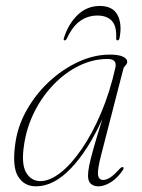

<svg xmlns="http://www.w3.org/2000/svg" viewBox="-20 -634 490 661"><path d="M328.5 -101.5Q315 -49.5 317.5 -32Q320 -14.5 335 -14.5Q346 -14.5 359.2 -22.8Q372.5 -31 392 -53Q399.5 -60.5 403.5 -58.5Q407.5 -56.5 403 -48.5Q384.5 -21 361.8 -6.8Q339 7.5 318.5 7.5Q303 7.5 293 -1Q283 -9.5 283 -29.5Q283 -42.5 287 -63.5Q291 -84.5 301.8 -122.5Q312.5 -160.5 332.5 -224.5Q283.5 -116.5 224.2 -54.5Q165 7.5 104 7.5Q63.5 7.5 42.5 -26Q21.5 -59.5 32.5 -138.5Q40.5 -199 71.5 -254.2Q102.5 -309.5 149 -352.8Q195.5 -396 249.8 -421Q304 -446 358 -446Q389 -446 403.5 -438.8Q418 -431.5 418 -422Q418 -414.5 412 -408.8Q406 -403 404.5 -396.5ZM63 -136.5Q52.5 -69.5 70 -40Q87.5 -10.5 119 -10.5Q151 -10.5 188 -39.2Q225 -68 261.2 -120.8Q297.5 -173.5 328 -245.2Q358.5 -317 377.5 -402.5Q383 -431 350.5 -431Q300.5 -431 253 -408Q205.5 -385 165.8 -344.2Q126 -303.5 99 -250Q72 -196.5 63 -136.5ZM315.5 -580.5Q283 -580.5 256.8 -562.5Q230.5 -544.5 210.5 -502Q207 -495 202.5 -495Q197.5 -495 200 -503Q215 -551.5 247.2 -582.5Q279.5 -613.5 323.5 -613.5Q368 -613.5 384.5 -582.5Q401 -551.5 391.5 -503Q390 -495 384.5 -495Q380 -495 380 -502Q382 -544.5 364.8 -562.5Q347.5 -580.5 315.5 -580.5Z"/></svg>

Font: Fraunces 72pt Thin
Style: Italic
Weight: 100
Italic angle: -16°
Version: Version 1.000;[b76b70a41]